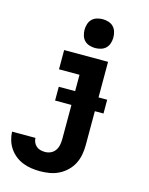

<svg xmlns="http://www.w3.org/2000/svg" viewBox="-155 -857 896 1157"><g transform="rotate(15 293.0 -278.5)"><path d="M209 213Q182 213 155 209Q128 205 102.5 195Q77 185 55.5 168Q34 151 18.5 128.5Q3 106 -5 79.5Q-13 53 -14 26H132Q132 40 138 53.5Q144 67 155 76.5Q166 86 180.5 89.5Q195 93 209 93Q228 93 245 85Q262 77 272.5 61.5Q283 46 286.5 27.5Q290 9 290 -10V-410H162V-530H436V-10Q436 20 430.5 50Q425 80 411 107Q397 134 375 155Q353 176 326 189.5Q299 203 269 208Q239 213 209 213ZM339 -590Q321 -590 303 -595.5Q285 -601 272.5 -613.5Q260 -626 254.5 -644Q249 -662 249 -680Q249 -698 254.5 -716Q260 -734 272.5 -746.5Q285 -759 303 -764.5Q321 -770 339 -770Q357 -770 375 -764.5Q393 -759 405.5 -746.5Q418 -734 423.5 -716Q429 -698 429 -680Q429 -662 423.5 -644Q418 -626 405.5 -613.5Q393 -601 375 -595.5Q357 -590 339 -590ZM188 -222V-308H490V-222Z"/></g></svg>

Font: Iosevka Slab Heavy Extended
Style: Regular
Weight: 900
Width: 7
Monospace: yes
Designer: Belleve Invis
Foundry: Belleve Invis
Version: Version 11.1.0; ttfautohint (v1.8.3)